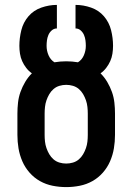

<svg xmlns="http://www.w3.org/2000/svg" viewBox="-20 -755 540 783"><path d="M250 8Q222 8 194.5 2.5Q167 -3 143 -16.5Q119 -30 100.5 -51Q82 -72 71 -97.5Q60 -123 55.5 -150Q51 -177 51 -205V-292Q51 -314 53.5 -336.5Q56 -359 63.5 -380Q71 -401 82.5 -420.5Q94 -440 110 -456Q97 -465 87 -478Q77 -491 70.5 -505.5Q64 -520 61.5 -536Q59 -552 59 -568Q59 -600 67 -632Q75 -664 96 -688.5Q117 -713 148.5 -724Q180 -735 212 -735V-639Q200 -639 191 -631Q182 -623 177.5 -612.5Q173 -602 171.5 -590.5Q170 -579 170 -568Q170 -548 178 -529.5Q186 -511 202 -501Q214 -503 226 -504Q238 -505 250 -505Q262 -505 274 -504Q286 -503 298 -501Q314 -511 322 -529.5Q330 -548 330 -568Q330 -579 328.5 -590.5Q327 -602 322.5 -612.5Q318 -623 309 -631Q300 -639 288 -639V-735Q320 -735 351.5 -724Q383 -713 404 -688.5Q425 -664 433 -632Q441 -600 441 -568Q441 -552 438.5 -536Q436 -520 429.5 -505.5Q423 -491 413 -478Q403 -465 390 -456Q406 -440 417.5 -420.5Q429 -401 436.5 -380Q444 -359 446.5 -336.5Q449 -314 449 -292V-205Q449 -177 444.5 -150Q440 -123 429 -97.5Q418 -72 399.5 -51Q381 -30 357 -16.5Q333 -3 305.5 2.5Q278 8 250 8ZM250 -88Q264 -88 277.5 -92Q291 -96 301.5 -105Q312 -114 319 -126Q326 -138 330.5 -151Q335 -164 336.5 -177.5Q338 -191 338 -205V-292Q338 -305 336.5 -319Q335 -333 330.5 -346Q326 -359 319 -371Q312 -383 301.5 -392Q291 -401 277.5 -405Q264 -409 250 -409Q236 -409 222.5 -405Q209 -401 198.5 -392Q188 -383 181 -371Q174 -359 169.5 -346Q165 -333 163.5 -319Q162 -305 162 -292V-205Q162 -191 163.5 -177.5Q165 -164 169.5 -151Q174 -138 181 -126Q188 -114 198.5 -105Q209 -96 222.5 -92Q236 -88 250 -88Z"/></svg>

Font: Iosevka Custom
Style: Bold
Weight: 700
Monospace: yes
Designer: Belleve Invis
Foundry: Belleve Invis
Version: Version 30.3.3; ttfautohint (v1.8.3)